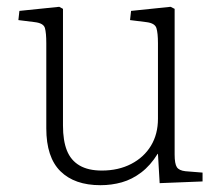

<svg xmlns="http://www.w3.org/2000/svg" viewBox="-20 -530 649 564"><path d="M275 14Q199 14 157.5 -27Q116 -68 116 -153V-403Q116 -433 112 -447.5Q108 -462 82 -465L34 -471L37 -498L154 -510L165 -504V-161Q165 -117 176.5 -88Q188 -59 213.5 -44Q239 -29 279 -29Q328 -29 365.5 -48.5Q403 -68 423.5 -102Q444 -136 444 -181V-403Q444 -433 439.5 -447.5Q435 -462 410 -465L362 -471L365 -498L481 -510L493 -504V-76Q493 -49 499.5 -39Q506 -29 525 -27L575 -23V3L449 8L444 -78H443Q422 -44 395 -23.5Q368 -3 338 5.5Q308 14 275 14Z"/></svg>

Font: Literata 18pt ExtraLight
Style: Regular
Weight: 250
Designer: Latin by Veronika Burian and Jose Scaglione. Greek by Irene Vlachou. Cyrillic by Vera Evstafieva.
Foundry: TypeTogether
Version: Version 3.103;gftools[0.9.29]